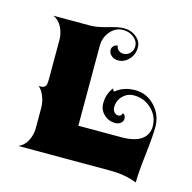

<svg xmlns="http://www.w3.org/2000/svg" viewBox="-84 -595 695 695"><g transform="rotate(15 263.5 -247.0)"><path d="M39.1 0Q61.3 -10.5 72.1 -32.5Q83 -54.4 83 -78.1V-152.3Q83 -176.3 74.7 -197.3Q66.4 -218.3 53.5 -228.5Q62.7 -228.5 67.3 -229.2Q71.8 -230 76 -233.4Q80.3 -236.8 81.7 -243.9Q83 -251 83 -263.7V-410.2Q83 -433.3 72 -456.1Q61 -478.8 39.1 -488.3H178.5Q201.9 -488.3 240.5 -499.5Q279.1 -510.7 297.1 -510.7Q325 -510.7 344.6 -494.8Q364.3 -478.8 364.3 -456.1Q364.3 -429.9 347.2 -411.3Q330.1 -392.6 306.2 -392.6Q291.7 -392.6 281.5 -401.5Q271.2 -410.4 271.2 -423.1Q271.2 -431.6 277.5 -437.7Q283.7 -443.8 292.7 -443.8Q292.7 -434.3 300.5 -427.6Q308.3 -420.9 319.3 -420.9Q333.7 -420.9 344 -431.6Q354.2 -442.4 354.2 -457.5Q354.2 -476.6 337.5 -490.2Q320.8 -503.9 297.1 -503.9Q269 -503.9 249.3 -481Q229.5 -458 229.5 -425.8V-127H392.6Q411.9 -127 427.5 -130Q443.1 -133.1 453.1 -137.7Q463.1 -142.3 470.5 -148.9Q477.8 -155.5 481.4 -161.5Q485.1 -167.5 487.3 -174.7Q489.5 -181.9 489.9 -185.9Q490.2 -189.9 490.2 -194.3Q490.2 -231.9 462.6 -258.5Q435.1 -285.2 396 -285.2Q371.8 -285.2 354.6 -267.8Q337.4 -250.5 337.4 -225.6Q337.4 -214.8 343.8 -207.5Q350.1 -200.2 358.9 -200.2Q364.7 -200.2 368.7 -203.5Q372.6 -206.8 372.6 -211.9Q377.4 -211.9 380.9 -206.8Q384.3 -201.7 384.3 -194.3Q384.3 -184.6 375.9 -177.7Q367.4 -170.9 355.5 -170.9Q330.6 -170.9 313 -187.7Q295.4 -204.6 295.4 -228.5Q295.4 -264.6 316.7 -290.8Q316.7 -283.4 322.5 -279.8Q352.1 -304.7 396 -304.7Q439 -304.7 469.5 -272.3Q500 -240 500 -194.3Q500 -161.1 491.7 -89.6Q483.4 -18.1 483.4 17.6Q438.7 0 384.8 0Z"/></g></svg>

Font: Agreloy
Style: Medium
Weight: 400
Designer: gluk
Foundry: gluk
Version: Version 0.27